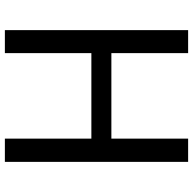

<svg xmlns="http://www.w3.org/2000/svg" viewBox="-22 -750 773 768"><g transform="rotate(90 364.0 -366.5)"><path d="M101 0V-733H193V-426H535V-733H628V0H535V-346H193V0Z"/></g></svg>

Font: Noto Sans HK
Style: Regular
Weight: 400
Designer: Ryoko NISHIZUKA 西塚涼子 (kana, bopomofo & ideographs); Paul D. Hunt (Latin, Greek & Cyrillic); Sandoll Communications 산돌커뮤니
Foundry: Adobe
Version: Version 2.004-H2;hotconv 1.0.118;makeotfexe 2.5.65603